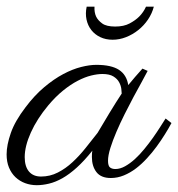

<svg xmlns="http://www.w3.org/2000/svg" viewBox="-54 -537 534 575"><path d="M388.2 -324.7Q381.8 -312 370.4 -291.5Q358.9 -271 345.7 -246.3Q332.5 -221.7 319.1 -194.8Q305.7 -168 294.7 -142.3Q283.7 -116.7 276.6 -94Q269.5 -71.3 269.5 -55.7Q269.5 -40 275.6 -35.4Q281.7 -30.8 291.5 -30.8Q305.7 -30.8 320.6 -39.1Q335.4 -47.4 349.9 -60.5Q364.3 -73.7 377.9 -90.3Q391.6 -106.9 403.6 -123.8Q415.5 -140.6 425.3 -156Q435.1 -171.4 441.9 -182.1L459.5 -168.5Q451.2 -152.8 439.9 -134.8Q428.7 -116.7 415.3 -98.4Q401.9 -80.1 386.2 -63Q370.6 -45.9 353.3 -32.7Q335.9 -19.5 316.9 -11.7Q297.9 -3.9 277.8 -3.9Q248.5 -3.9 234.9 -21.5Q221.2 -39.1 221.2 -66.9Q221.2 -68.8 221.4 -75.4Q221.7 -82 222.7 -85.9Q198.2 -55.2 176 -35.2Q153.8 -15.1 133.1 -3.4Q112.3 8.3 93 12.9Q73.7 17.6 56.2 17.6Q37.6 17.6 21.2 11.5Q4.9 5.4 -7.6 -6.3Q-20 -18.1 -27.1 -35.2Q-34.2 -52.2 -34.2 -74.7Q-34.2 -102.5 -21.7 -138.4Q-9.3 -174.3 22.5 -215.8Q49.3 -251.5 78.4 -275.9Q107.4 -300.3 135.5 -315.2Q163.6 -330.1 189 -336.4Q214.4 -342.8 234.4 -342.8Q279.3 -342.8 302.2 -327.9Q325.2 -313 330.1 -282.2Q339.8 -294.4 350.6 -306.6Q361.3 -318.8 372.6 -331.5ZM238.3 -139.2Q244.6 -149.4 253.9 -165.3Q263.2 -181.2 273.4 -198Q283.7 -214.8 293.5 -230.5Q303.2 -246.1 310.5 -256.8Q310.5 -261.2 309.3 -271Q308.1 -280.8 302.7 -290.8Q297.4 -300.8 285.6 -308.1Q273.9 -315.4 252.9 -315.4Q237.8 -315.4 219 -310.8Q200.2 -306.2 179 -295.2Q157.7 -284.2 135.3 -266.1Q112.8 -248 90.3 -221.2Q56.6 -180.7 38.3 -139.9Q20 -99.1 20 -66.4Q20 -38.6 32.7 -23.4Q45.4 -8.3 68.8 -8.3Q95.7 -8.3 119.1 -20.3Q142.6 -32.2 163.1 -51.3Q183.6 -70.3 202.1 -93.5Q220.7 -116.7 238.3 -139.2ZM406.7 -517.1Q401.4 -496.6 389.2 -478.5Q377 -460.4 360.1 -447Q343.3 -433.6 323.5 -425.8Q303.7 -418 283.2 -418Q262.7 -418 246.3 -425.8Q230 -433.6 219.5 -447Q209 -460.4 205.1 -478.5Q201.2 -496.6 205.6 -517.1H229Q228 -500 233.9 -487.3Q239.3 -476.1 252 -466.8Q264.6 -457.5 291 -457.5Q316.9 -457.5 334.2 -466.8Q351.6 -476.1 362.8 -487.3Q375.5 -500 383.3 -517.1H406.7Z"/></svg>

Font: Parisienne
Style: Regular
Weight: 400
Designer: Astigmatic (AOETI)
Foundry: Astigmatic (AOETI)
Version: Version 1.000